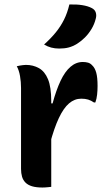

<svg xmlns="http://www.w3.org/2000/svg" viewBox="-20 -834 490 858"><path d="M203 -372H215Q231 -431 250.5 -472.5Q270 -514 295 -535.5Q320 -557 350 -557Q363 -557 373.5 -554Q384 -551 392 -542Q404 -531 410 -509.5Q416 -488 416 -450Q416 -440 415.5 -430.5Q415 -421 414 -411.5Q413 -402 411 -393Q409 -384 406 -376H400Q387 -385 374 -389Q361 -393 343 -393Q313 -393 288.5 -372Q264 -351 243 -306.5Q222 -262 203 -191ZM209 1Q201 2 195 2.5Q189 3 183 3.5Q177 4 170 4Q142 4 123.5 -1.5Q105 -7 94 -18Q83 -29 78.5 -44.5Q74 -60 74 -79Q74 -119 74 -157Q74 -195 74 -231.5Q74 -268 74 -302.5Q74 -337 74 -372Q74 -407 74 -441Q74 -468 69.5 -494Q65 -520 55 -538Q62 -540 69 -541Q76 -542 82.5 -543Q89 -544 96 -544Q128 -544 154 -529.5Q180 -515 194.5 -480Q209 -445 209 -382Q209 -343 209 -302.5Q209 -262 209 -222.5Q209 -183 209 -144.5Q209 -106 209 -69.5Q209 -33 209 1ZM290 -814Q322 -815 347.5 -811Q373 -807 390 -798Q404 -791 408 -778Q412 -765 408 -751Q402 -726 389 -704.5Q376 -683 359.5 -666.5Q343 -650 324 -638Q306 -627 287.5 -622Q269 -617 245 -617Q225 -617 208.5 -621.5Q192 -626 177 -635Q208 -663 229.5 -689.5Q251 -716 266 -746Q281 -776 290 -814Z"/></svg>

Font: Recursive Casual
Style: Bold
Weight: 700
Version: Version 1.085